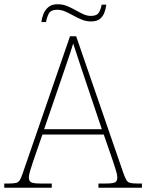

<svg xmlns="http://www.w3.org/2000/svg" viewBox="-24 -885 689 905"><path d="M-4 0V-20H18Q41 -20 52 -23Q63 -26 69.5 -36Q76 -46 83 -68L306 -714H335L558 -68Q566 -46 572 -36Q578 -26 589 -23Q600 -20 623 -20H645V0H440V-20H474Q512 -20 520.5 -27Q529 -34 529 -48Q529 -60 523 -80Q517 -100 510.5 -119Q504 -138 501 -147L465 -251H176L140 -147Q137 -138 130.5 -119Q124 -100 118 -80Q112 -60 112 -48Q112 -34 121 -27Q130 -20 167 -20H220V0ZM184 -276H456L379 -505Q370 -532 359 -564.5Q348 -597 338 -628Q328 -659 321 -680Q317 -665 306.5 -634Q296 -603 285 -570.5Q274 -538 266 -515ZM405 -784Q382 -784 361.5 -792.5Q341 -801 322 -811.5Q303 -822 284 -830.5Q265 -839 245 -839Q215 -839 205.5 -820Q196 -801 193 -781H171Q173 -799 180.5 -818.5Q188 -838 204 -851.5Q220 -865 247 -865Q272 -865 292.5 -856.5Q313 -848 331.5 -837.5Q350 -827 368 -818.5Q386 -810 405 -810Q433 -810 442.5 -826.5Q452 -843 455 -863H477Q475 -844 468 -825.5Q461 -807 446.5 -795.5Q432 -784 405 -784Z"/></svg>

Font: Noto Serif Khmer Thin
Style: Regular
Weight: 250
Version: Version 2.003